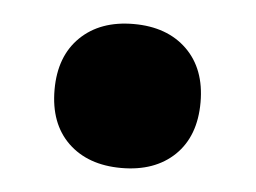

<svg xmlns="http://www.w3.org/2000/svg" viewBox="-30 -236 377 283"><g transform="rotate(5 158.0 -94.5)"><path d="M158 -201Q207.5 -201 236.8 -172.5Q266 -144 266 -94.5Q266 -44.5 236.8 -16.2Q207.5 12 158 12Q108.5 12 79.2 -16.2Q50 -44.5 50 -94.5Q50 -144 79.2 -172.5Q108.5 -201 158 -201Z"/></g></svg>

Font: Newsreader Caption
Style: Bold
Weight: 700
Designer: Hugues Gentile
Foundry: Production Type
Version: Version 1.001